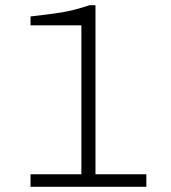

<svg xmlns="http://www.w3.org/2000/svg" viewBox="-20 -716 655 736"><path d="M346 -48H541V0H97V-48H292V-619H97V-653Q170 -661 216.5 -668.5Q263 -676 323 -696H346Z"/></svg>

Font: Chivo Thin
Style: Regular
Weight: 100
Designer: Hector Gatti
Foundry: Omnibus-Type
Version: Version 1.007